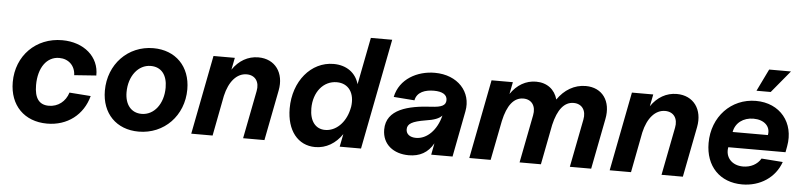

<svg xmlns="http://www.w3.org/2000/svg" viewBox="-44 -957 5061 1210"><g transform="rotate(5 2486.0 -352.0)"><path d="M276 16C404 16 503 -60 535 -181L400 -191C382 -133 335 -97 277 -97C216 -97 186 -137 186 -220C186 -330 238 -403 317 -403C376 -403 418 -363 420 -303L559 -313C562 -431 464 -516 326 -516C160 -516 38 -393 38 -226C38 -79 132 16 276 16Z M855 16C1016 16 1138 -109 1138 -276C1138 -420 1044 -516 903 -516C742 -516 621 -390 621 -223C621 -79 714 16 855 16ZM864 -97C799 -97 758 -146 758 -225C758 -327 817 -403 896 -403C962 -403 1001 -356 1001 -275C1001 -172 943 -97 864 -97Z M1574 -303 1515 0H1650L1712 -319C1734 -432 1673 -516 1567 -516C1501 -516 1444 -483 1404 -424L1419 -500H1284L1187 0H1322L1371 -255C1392 -348 1441 -403 1503 -403C1557 -403 1586 -362 1574 -303Z M1972 16C2041 16 2101 -20 2142 -81L2126 0H2261L2397 -700H2262L2204 -402C2184 -472 2126 -516 2043 -516C1900 -516 1791 -385 1791 -213C1791 -74 1862 16 1972 16ZM2025 -97C1964 -97 1927 -145 1927 -225C1927 -328 1988 -403 2073 -403C2148 -403 2189 -343 2176 -256L2172 -238C2152 -154 2093 -97 2025 -97Z M2564 16C2633 16 2685 -12 2719 -73L2705 0H2840L2896 -291C2920 -415 2828 -516 2683 -516C2573 -516 2462 -458 2438 -342L2570 -332C2580 -386 2633 -403 2687 -403C2741 -403 2771 -385 2771 -351C2771 -318 2746 -304 2678 -301C2535 -293 2396 -261 2396 -132C2396 -38 2468 16 2564 16ZM2600 -97C2561 -97 2537 -116 2537 -146C2537 -181 2567 -198 2650 -212C2705 -220 2736 -232 2754 -252C2731 -159 2670 -97 2600 -97Z M3641 -303 3582 0H3717L3779 -319C3802 -434 3743 -516 3638 -516C3566 -516 3503 -478 3460 -415C3443 -477 3394 -516 3324 -516C3259 -516 3203 -483 3163 -424L3178 -500H3043L2946 0H3081L3130 -250C3152 -351 3193 -403 3253 -403C3306 -403 3335 -362 3323 -303L3264 0H3399L3448 -253C3471 -352 3512 -403 3571 -403C3624 -403 3653 -362 3641 -303Z M4221 -303 4162 0H4297L4359 -319C4381 -432 4320 -516 4214 -516C4148 -516 4091 -483 4051 -424L4066 -500H3931L3834 0H3969L4018 -255C4039 -348 4088 -403 4150 -403C4204 -403 4233 -362 4221 -303Z M4673 16C4787 16 4881 -47 4916 -147L4781 -157C4759 -119 4717 -97 4669 -97C4598 -97 4554 -146 4566 -210H4928L4935 -248C4963 -399 4867 -516 4715 -516C4558 -516 4440 -392 4440 -226C4440 -79 4532 16 4673 16ZM4808 -308H4585C4595 -366 4644 -403 4709 -403C4777 -403 4819 -363 4808 -308ZM4712 -580H4802L4918 -720H4780Z"/></g></svg>

Font: Uncut Sans
Style: Bold Italic
Weight: 700
Italic angle: -11°
Designer: Kasper Nordkvist
Foundry: UNCUT.wtf
Version: Version 1.304;Glyphs 3.2 (3246)